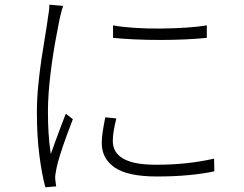

<svg xmlns="http://www.w3.org/2000/svg" viewBox="-20 -769 1040 817"><path d="M461 -661Q499 -654 552 -650.5Q605 -647 662.5 -647.5Q720 -648 772.5 -651.5Q825 -655 860 -661V-608Q824 -604 771.5 -601.5Q719 -599 661.5 -599Q604 -599 551 -601.5Q498 -604 461 -608ZM475 -265Q468 -237 464 -213.5Q460 -190 460 -169Q460 -151 467 -133.5Q474 -116 493.5 -101Q513 -86 549.5 -77Q586 -68 645 -68Q713 -68 773.5 -74.5Q834 -81 891 -94L892 -40Q847 -30 784.5 -24Q722 -18 648 -18Q524 -18 468.5 -56Q413 -94 413 -160Q413 -182 417 -208.5Q421 -235 428 -270ZM249 -744Q246 -737 243.5 -727.5Q241 -718 238.5 -708.5Q236 -699 234 -690Q228 -658 220.5 -619.5Q213 -581 206.5 -539.5Q200 -498 195 -456Q190 -414 187 -373.5Q184 -333 184 -297Q184 -247 186.5 -205Q189 -163 196 -113Q205 -139 216.5 -170Q228 -201 239.5 -232Q251 -263 260 -285L290 -262Q278 -231 263 -190Q248 -149 236 -111Q224 -73 220 -51Q218 -40 216 -28Q214 -16 215 -7Q216 0 217 9Q218 18 219 24L173 28Q158 -27 147.5 -108.5Q137 -190 137 -291Q137 -346 142.5 -403Q148 -460 156 -514.5Q164 -569 172 -615.5Q180 -662 184 -694Q187 -710 188.5 -723.5Q190 -737 190 -749Z"/></svg>

Font: Noto Sans JP Thin Light
Style: Regular
Weight: 300
Version: Version 2.004-H2;hotconv 1.0.118;makeotfexe 2.5.65603